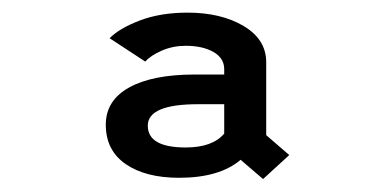

<svg xmlns="http://www.w3.org/2000/svg" viewBox="-20 -726 610 304"><path d="M396.5 -442.5 361 -473Q327.5 -444.5 263.5 -444.5Q210.5 -444.5 179 -466.2Q147.5 -488 147.5 -528.5Q147.5 -567 184.5 -587.5Q221.5 -608 288 -608H335V-616.5Q335 -634 317.8 -643.8Q300.5 -653.5 274 -653.5Q254 -653.5 236.5 -646Q219 -638.5 210 -628.5L153.5 -665.5Q169.5 -681.5 202 -693.8Q234.5 -706 277 -706Q330 -706 365.8 -684.8Q401.5 -663.5 401.5 -627.5V-512L438 -480.5ZM274 -492.5Q316.5 -492.5 335 -514.5V-561H293.5Q214 -561 214 -527Q214 -492.5 274 -492.5Z"/></svg>

Font: League Mono Narrow Medium
Style: Regular
Weight: 500
Width: 3
Designer: Tyler Finck
Foundry: The League of Moveable Type / Tyler Finck
Version: Version 2.210